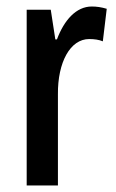

<svg xmlns="http://www.w3.org/2000/svg" viewBox="-20 -570 357 590"><path d="M262 -550C214 -550 177 -508 155 -449H150L136 -540H62V0H158V-280C157 -379 196 -450 254 -450C270 -450 284 -448 296 -443L308 -543C291 -548 277 -550 262 -550Z"/></svg>

Font: Noto Sans Myanmar UI ExtraCondensed Medium
Style: Regular
Weight: 500
Width: 2
Designer: Monotype Design Team
Foundry: Monotype Imaging Inc.
Version: Version 2.103